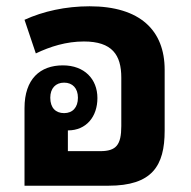

<svg xmlns="http://www.w3.org/2000/svg" viewBox="-20 -591 608 611"><path d="M504 -369C504 -494 426 -571 265 -571C189 -571 117 -555 58 -528L94 -421C140 -443 191 -459 247 -459C337 -459 366 -416 366 -344V-190C366 -130 350 -110 299 -110H196V-176C255 -176 290 -220 290 -279C290 -339 249 -383 180 -383C108 -383 58 -340 58 -247V0H325C464 0 504 -63 504 -175ZM184 -231C157 -231 140 -248 140 -280C140 -310 157 -328 184 -328C211 -328 228 -310 228 -280C228 -249 211 -231 184 -231Z"/></svg>

Font: Noto Sans Thai Looped SemiCondensed
Style: Bold
Weight: 700
Width: 4
Designer: Sasikarn Vongin, Ben Mitchell
Foundry: The Fontpad Ltd
Version: Version 1.001